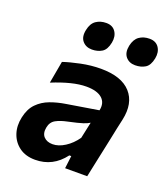

<svg xmlns="http://www.w3.org/2000/svg" viewBox="-136 -821 804 927"><g transform="rotate(20 266.0 -358.0)"><path d="M152 11.5Q103.5 11.5 71 -12.2Q38.5 -36 25.5 -74.8Q12.5 -113.5 22.5 -159Q32.5 -205.5 58.8 -232.2Q85 -259 122 -272.8Q159 -286.5 201 -293L363.5 -319.5Q372.5 -359.5 346.8 -382.5Q321 -405.5 265.5 -405.5Q230 -405.5 186.2 -394.5Q142.5 -383.5 92.5 -363L113 -477Q148.5 -489 200.2 -499.8Q252 -510.5 302 -510.5Q408.5 -510.5 455.8 -457.8Q503 -405 483.5 -315.5Q478 -291.5 472.5 -265.5Q467 -239.5 461 -210L451 -162.5Q443.5 -126.5 434.8 -86.5Q426 -46.5 416.5 0H303L311 -65H301Q243.5 11.5 152 11.5ZM206 -88Q236.5 -88 269 -108.8Q301.5 -129.5 326 -164.5L344 -248.5Q332.5 -241 311.5 -234Q290.5 -227 237 -215.5Q202.5 -208.5 179.2 -195.8Q156 -183 150.5 -153.5Q144.5 -122.5 160.5 -105.2Q176.5 -88 206 -88ZM450 -582.5Q419 -582.5 401.5 -603.5Q384 -624.5 391.5 -661.5Q399 -696.5 420.8 -711.8Q442.5 -727 473 -727Q506 -727 521.5 -703.8Q537 -680.5 530.5 -647Q523 -609 501.5 -595.8Q480 -582.5 450 -582.5ZM228 -582.5Q197 -582.5 179.2 -603.5Q161.5 -624.5 169.5 -661.5Q176.5 -696.5 198.5 -711.8Q220.5 -727 251 -727Q283.5 -727 299 -703.8Q314.5 -680.5 308 -647Q300.5 -609 279 -595.8Q257.5 -582.5 228 -582.5Z"/></g></svg>

Font: Commissioner SemiBold
Style: Italic
Weight: 600
Italic angle: -12°
Designer: Kostas Bartsokas
Foundry: Kostas Bartsokas
Version: Version 1.000; ttfautohint (v1.8.3)